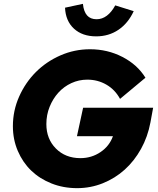

<svg xmlns="http://www.w3.org/2000/svg" viewBox="-20 -964 820 998"><path d="M762 -328Q748 -253 713 -190Q678 -127 628 -82Q578 -37 514.5 -11.5Q451 14 381 14Q309 14 247.5 -10.5Q186 -35 142 -77.5Q98 -120 72.5 -179.5Q47 -239 47 -308Q47 -389 79.5 -462Q112 -535 166.5 -589.5Q221 -644 294 -676Q367 -708 448 -708Q539 -708 616.5 -668Q694 -628 736 -560L604 -450Q578 -498 533 -524Q488 -550 434 -550Q390 -550 351 -532Q312 -514 283.5 -482.5Q255 -451 238 -409Q221 -367 221 -319Q221 -242 270.5 -192Q320 -142 398 -142Q456 -142 502.5 -173.5Q549 -205 567 -256H380L412 -404H776ZM482 -864Q511 -864 535.5 -882.5Q560 -901 579 -936L675 -906Q646 -843 595.5 -809Q545 -775 480 -775Q408 -775 364.5 -815Q321 -855 318 -924L411 -944Q415 -904 432.5 -884Q450 -864 482 -864Z"/></svg>

Font: Red Hat Display Black
Style: Italic
Weight: 900
Italic angle: -12°
Designer: Pentagram / MCKL
Foundry: Pentagram / MCKL
Version: Version 1.003; Red Hat Display Black Italic